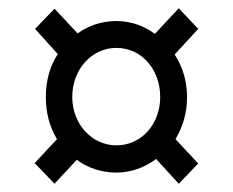

<svg xmlns="http://www.w3.org/2000/svg" viewBox="-20 -591 565 465"><path d="M112 -146 166 -204C193 -184 226 -173 262 -173C297 -173 330 -185 358 -206L413 -146L460 -195L405 -254C423 -284 433 -318 433 -356C433 -395 422 -430 403 -459L460 -521L413 -571L355 -509C328 -529 296 -540 262 -540C226 -540 194 -529 168 -510L112 -570L65 -521L120 -460C101 -432 91 -395 91 -356C91 -318 100 -284 118 -254L64 -196ZM262 -239C202 -239 155 -291 155 -356C155 -423 202 -475 262 -475C323 -475 368 -423 368 -356C368 -291 323 -239 262 -239Z"/></svg>

Font: Noto Serif SemiCondensed
Style: Bold
Weight: 700
Width: 4
Designer: Monotype Design Team
Foundry: Monotype Imaging Inc.
Version: Version 2.015